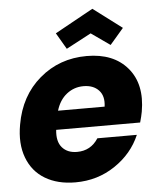

<svg xmlns="http://www.w3.org/2000/svg" viewBox="-55 -827 726 882"><g transform="rotate(-5 308.0 -386.0)"><path d="M332 -429.2Q288.6 -429.2 254.6 -402.6Q220.7 -376 206.1 -327.1H420.9Q427.7 -375.5 402.6 -402.3Q377.4 -429.2 332 -429.2ZM557.1 -185.1Q521 -100.6 440.2 -46.4Q359.4 7.8 257.8 7.8Q175.8 7.8 118.2 -26.6Q60.5 -61 35.9 -126.5Q11.2 -191.9 26.9 -278.8Q49.8 -410.2 141.4 -488Q232.9 -565.9 358.9 -565.9Q482.4 -565.9 546.6 -490.2Q610.8 -414.6 588.9 -289.1Q585 -267.6 577.1 -240.2H189.9Q184.1 -186.5 208.5 -158.7Q232.9 -130.9 276.9 -130.9Q340.3 -130.9 375 -185.1ZM403.8 -779.8 536.1 -680.2 473.1 -606.9 386.2 -668 271 -606.9 227.1 -682.1Z"/></g></svg>

Font: SVN-Poppins
Style: Bold Italic
Weight: 700
Italic angle: -10°
Designer: Ninad Kale (Devanagari), Jonny Pinhorn (Latin)
Foundry: Indian Type Foundry
Version: Version 3.002 2017